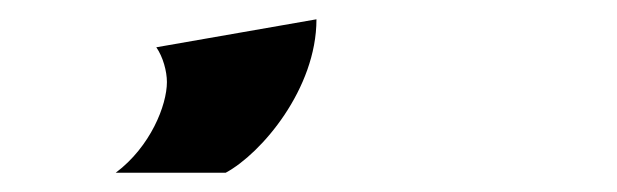

<svg xmlns="http://www.w3.org/2000/svg" viewBox="-20 -919 640 199"><path d="M308 -899C308 -827 251 -760 214 -740H100C136 -767 153 -810 153 -834C153 -845 149 -860 142 -870Z"/></svg>

Font: Brassia
Style: Regular
Weight: 400
Designer: Ariel Martín Pérez
Foundry: Tunera Type Foundry
Version: Version 1.600;hotconv 1.0.109;makeotfexe 2.5.65596